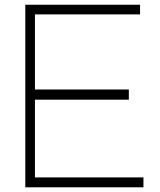

<svg xmlns="http://www.w3.org/2000/svg" viewBox="-20 -798 683 818"><path d="M591.1 0H87.8V-777.8H576.7V-736.7H128.9V-416.7H528.9V-373.3H128.9V-42.2H591.1Z"/></svg>

Font: Paperlogy 2 ExtraLight
Style: Regular
Weight: 250
Designer: redesigned by Lee Juim, glyphs from Gmarket Sans & Montserrat
Foundry: PT&
Version: Version 1.001